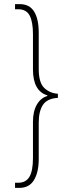

<svg xmlns="http://www.w3.org/2000/svg" viewBox="-20 -780 354 932"><path d="M53 132V107H69Q106 107 123 78Q140 49 140 -13V-188Q140 -240 159 -272.5Q178 -305 210 -314V-317Q140 -338 140 -443V-614Q140 -674 124 -704.5Q108 -735 69 -735H53V-760H76Q123 -760 145.5 -724Q168 -688 168 -621V-445Q168 -378 195.5 -352.5Q223 -327 261 -325V-305Q209 -302 188.5 -271Q168 -240 168 -185V-8Q168 56 145 94Q122 132 74 132Z"/></svg>

Font: Noto Serif Tamil ExtraCondensed Thin
Style: Regular
Weight: 100
Width: 2
Designer: Indian Type Foundry, Tom Grace, and the Monotype Design Team
Foundry: Monotype Imaging Inc.
Version: Version 2.004; ttfautohint (v1.8.4.7-5d5b)